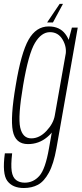

<svg xmlns="http://www.w3.org/2000/svg" viewBox="-53 -738 420 988"><path d="M69.5 229.5Q111 229.5 142.2 212.8Q173.5 196 198.2 151Q223 106 237.5 24.5L347 -596H317L292.5 -503L199 25.5Q180.5 132.5 149.5 167.2Q118.5 202 74.5 202Q47 202 29.5 188.2Q12 174.5 7.2 142.8Q2.5 111 9.5 51H-28Q-42.5 157 -15.2 193.2Q12 229.5 69.5 229.5ZM91 3.5Q147 3.5 190 -32.5Q233 -68.5 241 -113.5L229 -144Q222 -102.5 186 -64.2Q150 -26 108 -26Q63.5 -26 51 -81.8Q38.5 -137.5 66 -299Q93.5 -461.5 126.8 -517Q160 -572.5 204 -572.5Q246.5 -572.5 269 -534.5Q291.5 -496.5 284.5 -455.5L305.5 -483Q312.5 -524 283.2 -563Q254 -602 197.5 -602Q133 -602 94.2 -534Q55.5 -466 28 -299Q-0.5 -133 12.8 -64.8Q26 3.5 91 3.5ZM189.5 -622.5H219.5L271 -718H254Z"/></svg>

Font: Anybody Condensed ExtraLight
Style: Italic
Weight: 250
Width: 3
Italic angle: -10°
Version: Version 1.113;gftools[0.9.25]